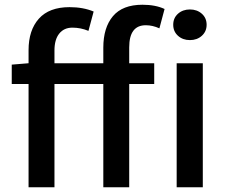

<svg xmlns="http://www.w3.org/2000/svg" viewBox="-20 -794 962 814"><path d="M29.8 -520 101.1 -525.9V-581.1Q101.1 -666 144.8 -714.8Q188.5 -763.7 274.9 -763.7Q332.5 -763.7 377 -745.1L355 -663.1Q322.3 -676.8 287.1 -676.8Q251.5 -676.8 231.2 -651.6Q210.9 -626.5 210.9 -580.1V-525.9H418V-591.8Q418 -676.8 458.7 -725.3Q499.5 -773.9 584 -773.9Q639.2 -773.9 677.7 -755.9L655.8 -673.8Q627 -687 598.1 -687Q527.8 -687 527.8 -593.3V-525.9H633.8V-438H527.8V0H418V-438H210.9V0H101.1V-438H29.8ZM729 0V-525.9H839.8V0ZM714.4 -689Q714.4 -717.8 734.6 -735.8Q754.9 -753.9 785.2 -753.9Q815.4 -753.9 835.7 -735.8Q856 -717.8 856 -689Q856 -660.6 835.7 -642.3Q815.4 -624 785.2 -624Q754.9 -624 734.6 -642.3Q714.4 -660.6 714.4 -689Z"/></svg>

Font: Karasuma Gothic
Style: Regular
Weight: 500
Designer: Rasmus Andersson / Ryoko Nishizuka
Foundry: Genbu
Version: Version 1.00